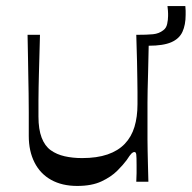

<svg xmlns="http://www.w3.org/2000/svg" viewBox="-20 -600 633 634"><path d="M235 14Q185 14 149 -6Q113 -26 94 -63.5Q75 -101 75 -151Q75 -196 75 -229.5Q75 -263 74.5 -291Q74 -319 73.5 -346.5Q73 -374 72.5 -407Q72 -440 71 -485H112Q111 -441 110 -410Q109 -379 108.5 -355.5Q108 -332 107.5 -311.5Q107 -291 107 -268Q107 -245 107 -215Q107 -173 117.5 -145.5Q128 -118 147.5 -104Q167 -90 193.5 -84Q220 -78 251 -78Q300 -78 335 -90Q370 -102 392 -125Q414 -148 424 -181Q434 -214 434 -256Q434 -278 434 -296.5Q434 -315 433.5 -338Q433 -361 432.5 -396Q432 -431 430 -485Q466 -485 485.5 -487Q505 -489 519 -500Q529 -507 532 -521Q535 -535 535 -547Q535 -552 535 -556Q535 -560 534.5 -565.5Q534 -571 533 -580H592Q593 -571 593 -564.5Q593 -558 593 -551Q593 -518 582.5 -495Q572 -472 545.5 -460.5Q519 -449 471 -449Q470 -395 469 -360Q468 -325 467.5 -302Q467 -279 467 -261Q467 -243 467 -224Q467 -205 467 -179Q467 -158 467 -140Q467 -122 467.5 -102Q468 -82 468.5 -57.5Q469 -33 470 0H430Q431 -15 431 -28.5Q431 -42 431 -55Q431 -81 430 -89.5Q429 -98 424 -98Q419 -98 414 -93Q409 -88 398 -71Q387 -56 367 -36Q347 -16 315 -1Q283 14 235 14Z"/></svg>

Font: Ojuju Medium
Style: Regular
Weight: 500
Designer: Chisaokwu Joboson, Mirko Velimirovic
Foundry: Udi Foundry
Version: Version 1.000